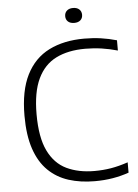

<svg xmlns="http://www.w3.org/2000/svg" viewBox="-61 -962 730 1018"><g transform="rotate(-5 304.0 -453.5)"><path d="M402.5 9Q326 9 263.2 -11Q200.5 -31 155 -75.5Q109.5 -120 85 -192.2Q60.5 -264.5 60.5 -369Q60.5 -502 102.8 -586Q145 -670 223.8 -709.5Q302.5 -749 411 -749Q458.5 -749 500.2 -743Q542 -737 584 -725V-670.5Q542 -682.5 499.2 -688.8Q456.5 -695 412 -695Q320.5 -695 256.5 -663Q192.5 -631 158.8 -559.8Q125 -488.5 125 -371Q125 -248 159.5 -176.8Q194 -105.5 257 -75.2Q320 -45 405.5 -45Q451 -45 493 -52Q535 -59 584 -75.5V-20.5Q542.5 -6 497.8 1.5Q453 9 402.5 9ZM366.5 -836.5Q345.5 -836.5 333.5 -847.2Q321.5 -858 321.5 -876Q321.5 -894 333.5 -905Q345.5 -916 366.5 -916Q387.5 -916 399.5 -905Q411.5 -894 411.5 -876Q411.5 -858 399.5 -847.2Q387.5 -836.5 366.5 -836.5Z"/></g></svg>

Font: Encode Sans SC SemiExpanded Light
Style: Regular
Weight: 300
Width: 6
Designer: Multiple Designers
Foundry: Impallari Type
Version: Version 3.002